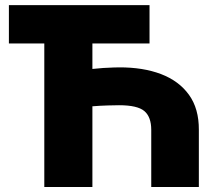

<svg xmlns="http://www.w3.org/2000/svg" viewBox="-20 -748 883 768"><path d="M349.6 0H157.2V-574.2H15.6V-727.5H578.1V-574.2H349.6V-472.2Q370.1 -474.6 393.1 -476.1Q416 -477.5 433.8 -478Q451.7 -478.5 456.1 -478.5Q552.2 -479 624 -451.7Q695.8 -424.3 735.8 -368.9Q775.9 -313.5 775.4 -228.5V0H585V-228.5Q585 -280.3 557.4 -303.7Q529.8 -327.1 456.1 -327.1Q443.8 -327.1 410.9 -326.2Q377.9 -325.2 349.6 -322.8Z"/></svg>

Font: Inter Tight Black
Style: Regular
Weight: 900
Designer: Rasmus Andersson
Foundry: rsms
Version: Version 3.004; ttfautohint (v1.8.4.7-5d5b)